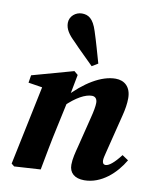

<svg xmlns="http://www.w3.org/2000/svg" viewBox="-88 -852 768 935"><g transform="rotate(10 296.0 -384.0)"><path d="M45.1 8 175.1 0C188.8 -72.4 201.5 -142.9 217.3 -214.3L246.3 -349L249 -360.9L272.5 -484.4L253.8 -500.2L49.4 -443.4L43.3 -405.9L169.7 -386L116.6 -415L30.8 -3.6L45.1 8ZM392.3 15.1C477.8 15.1 547.1 -50.7 586.1 -117.6L555.6 -138C523.9 -96.6 498.8 -76.1 481.7 -76.1C471.9 -76.1 466.3 -83.1 466.3 -96.3C466.3 -106.3 469.9 -119.9 474.7 -139.3L521.9 -328.2C529.9 -359.7 534.6 -388.4 534.6 -415.4C534.6 -471.4 501.8 -498.7 458.4 -498.7C388.1 -498.7 306.4 -449.1 230.8 -367.2H224.8L230.8 -323C282.6 -374 327.1 -396.6 358.7 -396.6C374.2 -396.6 385.1 -387.1 385.1 -365.7C385.1 -349.3 380 -322 372 -290.9L334.7 -141.1C326.8 -110.8 318 -78.1 318 -48.6C318 -8.3 344.9 15.1 392.3 15.1ZM361.8 -556.3C346.8 -607.9 333.4 -658 316.7 -708.8C297.8 -769.2 272.5 -782.9 241.2 -782.9C211 -782.9 181.1 -759.5 181.1 -725.9C181.1 -695.3 198.9 -670.1 228.8 -641.6C262.9 -605.1 297.5 -573.5 332 -538.3L361.8 -556.3Z"/></g></svg>

Font: Source Serif 4 Variable
Style: Italic
Weight: 400
Italic angle: -12°
Designer: Frank Grießhammer
Foundry: Adobe Systems Incorporated
Version: Version 4.004;hotconv 1.0.116;makeotfexe 2.5.65601